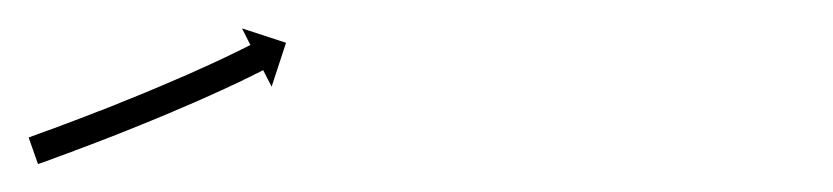

<svg xmlns="http://www.w3.org/2000/svg" viewBox="-37 -145 590 136"><path d="M-15 -48.2C-15.6 -48 -16.2 -47.8 -16.7 -47.6L-10.1 -28.8C-9.5 -29 -8.9 -29.2 -8.4 -29.4L-8.4 -29.4L-8.3 -29.4C-6.6 -30 -4.9 -30.6 -3.2 -31.2L-3.2 -31.2L-3.2 -31.2C-0.5 -32.2 2.2 -33.2 4.8 -34.2L4.8 -34.2L4.9 -34.2C8.3 -35.5 11.8 -36.8 15.3 -38L15.3 -38.1L15.3 -38.1C19.4 -39.6 23.5 -41.2 27.6 -42.7L27.6 -42.7L27.6 -42.7C32.2 -44.5 36.8 -46.2 41.3 -48L41.4 -48L41.4 -48C46.2 -49.9 51.1 -51.9 56 -53.8L56 -53.8L56 -53.8C61 -55.8 66 -57.9 71 -59.9L71 -59.9L71 -59.9C76 -62 81 -64 85.9 -66.1L86 -66.1L86 -66.2C90.8 -68.2 95.5 -70.2 100.3 -72.3L100.3 -72.3L100.3 -72.3C104.8 -74.3 109.2 -76.2 113.6 -78.2L113.7 -78.2L113.7 -78.3C117.6 -80 121.5 -81.8 125.5 -83.7L125.5 -83.7L125.5 -83.7C128.8 -85.2 132.1 -86.8 135.4 -88.3L135.4 -88.4L135.4 -88.4C137.9 -89.6 140.4 -90.8 142.9 -92L142.9 -92L142.9 -92.1C144.5 -92.8 146.1 -93.6 147.7 -94.4L147.7 -94.5L147.7 -94.5C148.3 -94.7 148.9 -95 149.4 -95.3L155.4 -83.6L165.6 -114.7L134.4 -124.9L140.4 -113.1C139.8 -112.9 139.3 -112.6 138.7 -112.3L138.7 -112.3L138.7 -112.3C137.2 -111.5 135.6 -110.7 134 -110L134 -110L134.1 -110C131.6 -108.8 129.1 -107.6 126.7 -106.4L126.7 -106.4L126.7 -106.4C123.5 -104.8 120.2 -103.3 117 -101.8L117 -101.8L117 -101.8C113.2 -100 109.3 -98.2 105.4 -96.5L105.4 -96.5L105.4 -96.5C101.1 -94.5 96.7 -92.6 92.3 -90.6L92.3 -90.7L92.3 -90.7C87.6 -88.6 82.9 -86.6 78.1 -84.6L78.2 -84.6L78.2 -84.6C73.3 -82.5 68.3 -80.4 63.4 -78.4L63.4 -78.4L63.4 -78.4C58.5 -76.4 53.5 -74.4 48.5 -72.4L48.5 -72.4L48.6 -72.4C43.7 -70.5 38.9 -68.5 34.1 -66.6L34.1 -66.7L34.1 -66.7C29.6 -64.9 25 -63.1 20.5 -61.4L20.5 -61.4L20.5 -61.4C16.4 -59.9 12.3 -58.3 8.3 -56.8L8.3 -56.8L8.3 -56.8C4.8 -55.5 1.4 -54.2 -2.1 -52.9L-2.1 -52.9L-2 -53C-4.7 -52 -7.4 -51 -10 -50.1L-10 -50.1L-10 -50.1C-11.7 -49.4 -13.4 -48.8 -15.1 -48.2L-15.1 -48.2Z"/></svg>

Font: FRB American Cursive Just Arrows Ultra
Style: Bold Italic
Weight: 1000
Italic angle: -25°
Version: Version 2.0;Modular Font Editor K font №1